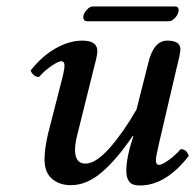

<svg xmlns="http://www.w3.org/2000/svg" viewBox="-20 -566 606 596"><path d="M394 -143.1 392.1 -144Q342.3 -70.8 295.7 -31Q249 8.8 200.2 8.8Q164.1 8.8 141.1 -11.2Q118.2 -31.2 118.2 -71.8Q118.2 -102.5 128.9 -149.9L168.9 -306.2Q180.2 -348.1 180.2 -361.8Q180.2 -376 169.9 -376Q161.6 -376 140.4 -361.8Q119.1 -347.7 101.1 -327.1Q91.3 -327.1 84.5 -333.3Q77.6 -339.4 75.2 -347.2Q109.4 -391.1 152.1 -415.5Q194.8 -439.9 235.8 -439.9Q282.2 -439.9 282.2 -407.2Q282.2 -394.5 272 -356.9L221.2 -152.8Q212.9 -121.6 212.9 -101.1Q212.9 -58.1 245.1 -58.1Q277.3 -58.1 320.1 -106.4Q362.8 -154.8 403.8 -226.1L439.9 -369.1Q456.5 -439.9 499 -439.9Q540 -439.9 540 -413.1Q540 -400.4 527.8 -353L474.1 -123Q463.9 -79.6 463.9 -68.8Q463.9 -54.2 474.1 -54.2Q482.4 -54.2 502.7 -68.4Q522.9 -82.5 541 -103Q559.1 -103 565.9 -82Q494.6 9.8 414.1 9.8Q390.6 9.8 381.3 -2Q372.1 -13.7 372.1 -36.1Q372.1 -78.1 394 -143.1ZM503.9 -500H250Q243.7 -500 240.7 -504.9Q237.8 -509.8 238.8 -516.1Q240.2 -525.4 249.5 -535.6Q258.8 -545.9 267.1 -545.9H522.9Q536.1 -545.9 534.2 -530.8Q532.7 -520.5 523.2 -510.3Q513.7 -500 503.9 -500Z"/></svg>

Font: Common Serif Medium
Style: Italic
Weight: 500
Italic angle: -12°
Designer: Philipp H. Poll, Khaled Hosny
Foundry: Stefan Peev, Context Ltd.
Version: Version 1.026